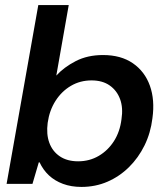

<svg xmlns="http://www.w3.org/2000/svg" viewBox="-20 -725 651 757"><path d="M301 12Q261 12 228.5 0Q196 -12 173 -33.5Q150 -55 136 -85H133L108 0H6L131 -705H251L202 -427Q232 -460 278.5 -484Q325 -508 386 -508Q457 -508 504 -475.5Q551 -443 571 -387Q591 -331 581 -259Q574 -201 550 -152Q526 -103 488.5 -66Q451 -29 403.5 -8.5Q356 12 301 12ZM288 -89Q333 -89 369.5 -110.5Q406 -132 429.5 -169Q453 -206 459 -255Q466 -300 453.5 -334Q441 -368 412.5 -388Q384 -408 341 -408Q296 -408 259.5 -386.5Q223 -365 199 -327.5Q175 -290 168 -241Q162 -196 174.5 -162Q187 -128 216 -108.5Q245 -89 288 -89Z"/></svg>

Font: DM Sans 36pt SemiBold
Style: Italic
Weight: 600
Italic angle: -10°
Designer: Colophon Foundry, Jonny Pinhorn
Foundry: Colophon Foundry
Version: Version 4.004;gftools[0.9.30]